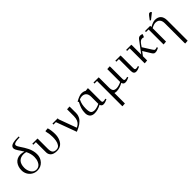

<svg xmlns="http://www.w3.org/2000/svg" viewBox="231 -2105 3776 3776"><g transform="rotate(-45 2118.5 -217.5)"><path d="M47.9 -217.8Q47.9 -266.1 61 -308.3Q74.2 -350.6 99.4 -384Q124.5 -417.5 165 -436.8Q205.6 -456.1 256.8 -456.1Q297.9 -456.1 350.1 -439Q335 -465.8 313 -498.5Q291 -531.2 276.9 -551.5Q262.7 -571.8 252 -595.7Q241.2 -619.6 241.2 -639.2Q241.2 -660.2 252.9 -676.5Q264.6 -692.9 283.4 -702.6Q302.2 -712.4 328.4 -718.5Q354.5 -724.6 379.9 -726.8Q405.3 -729 434.1 -729H481V-704.1Q458.5 -703.6 443.6 -702.6Q428.7 -701.7 407.2 -699.7Q385.7 -697.8 371.6 -694.1Q357.4 -690.4 343.5 -684.6Q329.6 -678.7 322.8 -669.7Q315.9 -660.6 315.9 -648.9Q315.9 -633.3 328.9 -608.4Q341.8 -583.5 361.3 -555.9Q380.9 -528.3 403.6 -490.5Q426.3 -452.6 445.8 -414.1Q465.3 -375.5 478.3 -326.2Q491.2 -276.9 491.2 -228Q491.2 -129.4 429 -61.3Q366.7 6.8 269 6.8Q205.6 6.8 154.3 -24.9Q103 -56.6 75.4 -107.9Q47.9 -159.2 47.9 -217.8ZM122.1 -213.9Q122.1 -180.2 131.3 -146.7Q140.6 -113.3 158.2 -84.5Q175.8 -55.7 204.6 -37.8Q233.4 -20 269 -20Q298.3 -20 322.8 -32Q347.2 -43.9 363.8 -63.7Q380.4 -83.5 392.3 -110.1Q404.3 -136.7 409.7 -166Q415 -195.3 415 -226.1Q415 -314.9 369.1 -405.8Q339.4 -416 297.9 -416Q259.8 -416 228.5 -404.5Q197.3 -393.1 173.1 -369.4Q148.9 -345.7 135.5 -306.2Q122.1 -266.6 122.1 -213.9Z M568.8 -411.1V-439H713.4L714.8 -411.1V-150.9Q714.8 -80.1 740.2 -50Q765.6 -20 822.8 -20Q849.6 -20 870.8 -31.2Q892.1 -42.5 905 -62Q918 -81.5 927 -104Q936 -126.5 940.2 -153.8Q944.3 -181.2 946 -202.1Q947.8 -223.1 947.8 -245.1Q947.8 -332 927.7 -405.8L925.8 -432.1L997.6 -439Q1022.5 -356.4 1022.5 -256.8Q1022.5 -218.8 1015.9 -182.9Q1009.3 -147 993.7 -112.1Q978 -77.1 954.6 -51Q931.2 -24.9 894.8 -9Q858.4 6.8 813.5 6.8Q765.6 6.8 730.5 -4.9Q695.3 -16.6 676.5 -36.9Q657.7 -57.1 649.2 -79.8Q640.6 -102.5 640.6 -128.9V-411.1Z M1129.4 -411.1V-439H1275.4V-411.1L1410.2 -43.9Q1421.4 -48.8 1427.5 -51.8Q1433.6 -54.7 1448 -63.7Q1462.4 -72.8 1471.7 -81.8Q1481 -90.8 1493.4 -107.2Q1505.9 -123.5 1513.2 -142.1Q1520.5 -160.6 1525.9 -187.5Q1531.2 -214.4 1531.2 -245.1V-434.1L1604 -439L1605 -411.1V-256.8Q1605 -222.2 1595 -190.9Q1585 -159.7 1570.3 -136.2Q1555.7 -112.8 1531.7 -90.6Q1507.8 -68.4 1488.3 -54.4Q1468.8 -40.5 1439.5 -25.1Q1410.2 -9.8 1394.5 -2.9Q1378.9 3.9 1354 14.2L1197.3 -411.1Z M1727.5 -128.9Q1727.5 -197.8 1745.8 -253.4Q1764.2 -309.1 1796.9 -371.1L1783.7 -394Q1892.6 -456.1 1949.7 -456.1Q2009.3 -456.1 2046.9 -432.1L2114.7 -439L2116.7 -411.1V-86.9Q2116.7 -59.1 2124.8 -49.1Q2132.8 -39.1 2155.8 -39.1Q2182.6 -39.1 2208.5 -50.8L2218.8 -25.9Q2155.8 4.9 2109.9 4.9Q2058.1 4.9 2045.9 -45.9Q1950.2 6.8 1861.8 6.8Q1824.7 6.8 1797.4 -4.9Q1770 -16.6 1755.4 -36.9Q1740.7 -57.1 1734.1 -79.8Q1727.5 -102.5 1727.5 -128.9ZM1800.8 -182.1Q1800.8 -101.6 1822 -69.3Q1843.3 -37.1 1905.8 -37.1Q1937 -37.1 1977.3 -49.8Q2017.6 -62.5 2041.5 -76.2V-270Q2041.5 -340.3 2009.3 -375.2Q1977.1 -410.2 1917.5 -410.2Q1893.1 -410.2 1847.7 -394Q1820.3 -339.4 1810.5 -290Q1800.8 -240.7 1800.8 -182.1Z M2270.5 -411.1V-439H2415L2416.5 -411.1V-150.9Q2416.5 -89.4 2439.2 -63.2Q2461.9 -37.1 2513.2 -37.1Q2544.4 -37.1 2585 -49.8Q2625.5 -62.5 2649.4 -76.2V-434.1L2722.2 -439L2724.1 -411.1V-86.9Q2724.1 -59.1 2732.2 -49.1Q2740.2 -39.1 2763.2 -39.1Q2790.5 -39.1 2816.4 -50.8L2826.2 -25.9Q2763.2 4.9 2717.3 4.9Q2665.5 4.9 2653.3 -47.9Q2552.7 6.8 2469.2 6.8Q2443.8 6.8 2416.5 -2V289.1L2343.3 293.9L2342.3 269V-411.1Z M2878.4 -411.1V-439H3022.9L3024.4 -411.1V-86.9Q3024.4 -59.1 3032.7 -49.1Q3041 -39.1 3064 -39.1Q3090.3 -39.1 3116.2 -50.8L3126 -25.9Q3063 4.9 3018.1 4.9Q2950.2 4.9 2950.2 -85V-411.1Z M3178.2 -411.1V-439H3322.8L3324.2 -411.1V-165L3504.9 -405.8Q3533.2 -443.8 3572.8 -443.8Q3586.4 -443.8 3606.9 -439L3628.9 -426.8L3602.1 -367.2Q3576.7 -376 3559.1 -376Q3534.7 -376 3513.4 -361.3Q3492.2 -346.7 3466.8 -311L3432.1 -259.8L3543.9 -83Q3560.1 -57.1 3569.8 -48.1Q3579.6 -39.1 3595.2 -39.1Q3615.2 -39.1 3641.1 -50.8L3650.9 -25.9Q3617.7 -8.8 3596.2 -2Q3574.7 4.9 3548.8 4.9Q3535.6 4.9 3525.4 0.7Q3515.1 -3.4 3505.6 -13.7Q3496.1 -23.9 3490.5 -32.5Q3484.9 -41 3474.1 -58.1L3386.2 -201.2L3324.2 -117.2V0L3251 6.8L3250 -19V-411.1Z M3703.1 -411.1V-439H3847.7L3849.1 -411.1V-404.8Q3940.4 -456.1 3996.1 -456.1Q4077.6 -456.1 4119.9 -410.2Q4162.1 -364.3 4162.1 -274.9V289.1L4088.9 293.9L4086.9 269V-270Q4086.9 -340.3 4054.7 -375.2Q4022.5 -410.2 3962.9 -410.2Q3918.9 -410.2 3849.1 -372.1V0L3775.9 6.8L3774.9 -19V-411.1ZM3917 -520 3975.1 -597.2Q3990.2 -616.2 4000.5 -623.5Q4010.7 -630.9 4024.9 -630.9Q4030.3 -630.9 4035.9 -629.2Q4041.5 -627.4 4043.9 -626L4046.9 -624L4062 -605L3936 -504.9Z"/></g></svg>

Font: Dehuti Alt
Style: Book
Weight: 400
Version: Version 1.2